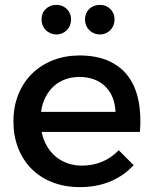

<svg xmlns="http://www.w3.org/2000/svg" viewBox="-20 -762 628 786"><path d="M150.5 -222Q157 -190 171.8 -164.5Q186.5 -139 208 -121Q229.5 -103 256.8 -93.5Q284 -84 316 -84Q360 -84 398.2 -100Q436.5 -116 466 -147L527 -86Q488 -43 432.2 -19.5Q376.5 4 307 4Q245.5 4 195.2 -15.5Q145 -35 109.5 -70.5Q74 -106 54.5 -155.5Q35 -205 35 -265Q35 -325 54.8 -374.5Q74.5 -424 110.2 -459.5Q146 -495 195.5 -514.8Q245 -534.5 304 -535Q374 -535 423.8 -513Q473.5 -491 504 -450.5Q534.5 -410 546.5 -352Q558.5 -294 553 -222ZM305 -447Q273.5 -447 246.5 -437Q219.5 -427 199.2 -408.2Q179 -389.5 165.8 -363.2Q152.5 -337 148 -304H453Q451.5 -337.5 440.5 -364Q429.5 -390.5 410.2 -409Q391 -427.5 364.2 -437.2Q337.5 -447 305 -447ZM211 -742Q224 -742 234.8 -737.5Q245.5 -733 253.8 -725Q262 -717 266.5 -706Q271 -695 271 -682Q271 -669.5 266.5 -658.2Q262 -647 253.8 -638.8Q245.5 -630.5 234.8 -625.8Q224 -621 211 -621Q198 -621 186.8 -625.8Q175.5 -630.5 167.2 -638.8Q159 -647 154.5 -658.2Q150 -669.5 150 -682Q150 -708.5 167.2 -725.2Q184.5 -742 211 -742ZM389 -742Q402 -742 412.8 -737.5Q423.5 -733 431.8 -725Q440 -717 444.5 -706Q449 -695 449 -682Q449 -669.5 444.5 -658.2Q440 -647 431.8 -638.8Q423.5 -630.5 412.8 -625.8Q402 -621 389 -621Q376 -621 364.8 -625.8Q353.5 -630.5 345.2 -638.8Q337 -647 332.5 -658.2Q328 -669.5 328 -682Q328 -708.5 345.2 -725.2Q362.5 -742 389 -742Z"/></svg>

Font: Argentum Sans
Style: Regular
Weight: 400
Designer: Julieta Ulanovsky, Owen Earl, Chris M. Simpson, Rasmus Andersson, Cristiano Sobral
Foundry: The Argentum Sans Project Authors
Version: Version 3.135; ttfautohint (v1.8.4.7-5d5b-dirty)